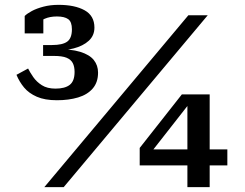

<svg xmlns="http://www.w3.org/2000/svg" viewBox="-20 -773 1010 793"><path d="M209 -407Q175 -407 153 -421Q131 -435 117.5 -454.5Q104 -474 96 -490L48 -464Q60 -435 79.5 -411.5Q99 -388 132 -373.5Q165 -359 215 -359Q264 -359 302.5 -370.5Q341 -382 363 -407.5Q385 -433 385 -473Q385 -503 367.5 -525Q350 -547 311 -559Q272 -571 206 -570L195 -563Q245 -563 284 -573Q323 -583 346.5 -604.5Q370 -626 370 -659Q370 -708 329.5 -730.5Q289 -753 222 -753Q188 -753 159.5 -745.5Q131 -738 111.5 -727.5Q92 -717 82 -707V-635H159V-706Q151 -705 145.5 -700Q140 -695 136.5 -688Q133 -681 130 -672Q143 -686 164.5 -695.5Q186 -705 215 -705Q246 -705 261.5 -694Q277 -683 277 -652Q277 -615 257.5 -601Q238 -587 195 -587H158V-542H202Q237 -542 255 -534.5Q273 -527 280.5 -512.5Q288 -498 288 -476Q288 -438 268 -422.5Q248 -407 209 -407ZM758 -710H838L243 0H163ZM557 -90V-162L731 -383H774L764 -348L587 -122L589 -156H919V-90ZM846 0H754V-357L757 -383H846Z"/></svg>

Font: Roboto Serif 20pt Medium
Style: Regular
Weight: 500
Version: Version 1.008